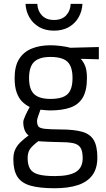

<svg xmlns="http://www.w3.org/2000/svg" viewBox="-20 -746 554 1001"><path d="M264.8 235.4Q185.9 235.4 138.7 221.8Q91.6 208.2 70.6 175.2Q49.6 142.2 49.6 84.4Q49.6 55.4 58.6 35Q67.5 14.6 85.3 -3.2Q103.1 -21 129.3 -40Q115.7 -49.2 108.5 -67.8Q101.3 -86.4 101.3 -109.4Q101.3 -119.8 112.5 -144.4Q123.7 -169 134.9 -188.2Q114.3 -198.2 96.2 -215.6Q78.1 -233 67.2 -263Q56.2 -293 56.2 -339Q56.2 -401 79.7 -438.3Q103.2 -475.6 145.5 -492.8Q187.8 -510 242.8 -510Q269.8 -510 299.7 -506Q329.6 -502 346.8 -497L495.3 -500.8V-436.9L400.5 -439.3Q414.7 -425.1 424 -402Q433.3 -378.9 433.3 -339Q433.3 -274.4 411.7 -237.6Q390.1 -200.8 347.3 -185.5Q304.5 -170.2 239.6 -170.2Q232.8 -170.2 215.9 -171.7Q199.1 -173.2 190.9 -174.2Q185.5 -159.6 179.3 -141.6Q173.1 -123.6 173.1 -116.6Q173.1 -97 179.9 -87.3Q186.7 -77.7 212.5 -74.6Q238.3 -71.5 294 -71.1Q365.3 -71.1 407.7 -59.2Q450.1 -47.4 468.8 -15.6Q487.5 16.2 487.5 75.8Q487.5 132.6 461.3 167.8Q435 203 385.4 219.2Q335.8 235.4 264.8 235.4ZM265.8 172Q341.2 172 376.1 150.1Q411.1 128.1 411.1 79Q411.1 40.8 399.2 23.2Q387.3 5.5 360.5 0.1Q333.8 -5.3 288.4 -5.3Q279.6 -5.3 263.3 -5.8Q247 -6.3 229.4 -7Q211.9 -7.7 198.2 -8.6Q184.5 -9.5 179.9 -9.9Q148.9 13.3 136.5 31.1Q124.1 49 124.1 78.2Q124.1 111.9 136.1 133Q148.1 154.1 178.9 163Q209.7 172 265.8 172ZM242.6 -230.3Q306.4 -230.3 332.2 -255.2Q358.1 -280.1 358.1 -339Q358.1 -397.9 332.2 -423.5Q306.4 -449.1 242.6 -449.1Q184.7 -449.1 158.1 -423.5Q131.5 -397.9 131.5 -339Q131.5 -280.1 158.1 -255.2Q184.7 -230.3 242.6 -230.3ZM261.4 -586.2Q216.2 -586.2 183.8 -605.1Q151.4 -624 133.2 -655.8Q115 -687.6 113 -725.8H174.5Q176.1 -689.2 198.7 -665.6Q221.3 -641.9 261.4 -641.9Q302.4 -641.9 324.8 -665.8Q347.1 -689.6 348.4 -725.8H409.9Q407.9 -687.6 389.9 -655.8Q371.9 -624 339.3 -605.1Q306.6 -586.2 261.4 -586.2Z"/></svg>

Font: Titillium Web
Style: Bold
Weight: 700
Designer: Mohamed Gaber, Accademia di Belle Arti di Urbino
Foundry: Kief Type Foundry, Accademia di Belle Arti di Urbino
Version: Version 3.000